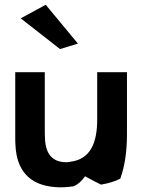

<svg xmlns="http://www.w3.org/2000/svg" viewBox="-20 -776 602 806"><path d="M307 -593 172 -756 67 -699 232 -570ZM44 -473V-203C44 -190 44 -177 45 -165C50 -61 104 0 207 9C234 12 262 10 289 6C310 -3 325 -19 337 -36C363 -22 385 -10 404 -1C434 -6 462 -14 485 -26C504 -79 513 -140 513 -213V-473H388V-274C388 -177 360 -107 275 -97C270 -96 265 -95 259 -95C200 -95 173 -129 169 -190C168 -207 168 -225 168 -243V-473Z"/></svg>

Font: Bluebird
Style: Regular
Weight: 400
Designer: Jasper
Foundry: Cannot Into Space Fonts
Version: Version 0.98